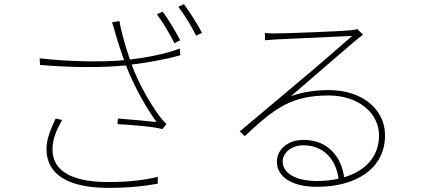

<svg xmlns="http://www.w3.org/2000/svg" viewBox="-20 -871 2040 925"><path d="M764 -815 736 -802C764 -765 801 -703 820 -663L848 -677C826 -721 789 -780 764 -815ZM866 -851 839 -838C869 -800 902 -745 925 -699L953 -713C933 -753 893 -814 866 -851ZM279 -293 248 -300C225 -250 204 -203 204 -153C204 -26 316 32 491 34C593 35 672 26 740 14V-19C671 -2 586 7 492 6C332 4 233 -44 233 -150C233 -202 252 -244 279 -293ZM171 -590 173 -558C315 -546 468 -544 587 -556C623 -460 686 -349 734 -283C693 -288 611 -295 548 -300L546 -273C606 -270 722 -261 762 -249L782 -273C770 -285 758 -298 748 -312C698 -380 646 -474 614 -560C680 -568 777 -584 849 -605L846 -637C775 -610 675 -592 606 -584C584 -648 560 -732 556 -769L520 -764C527 -744 533 -719 539 -699C547 -672 559 -633 578 -581C469 -571 313 -574 171 -590Z M1611 -10C1579 -3 1544 1 1507 1C1411 1 1342 -33 1342 -93C1342 -137 1387 -171 1441 -171C1539 -171 1599 -103 1611 -10ZM1256 -712 1257 -677C1277 -679 1291 -680 1309 -681C1360 -683 1622 -695 1677 -698C1625 -652 1479 -526 1423 -480C1366 -431 1230 -318 1135 -238L1159 -215C1305 -352 1385 -411 1564 -411C1708 -411 1806 -325 1806 -219C1806 -116 1740 -47 1638 -17C1626 -107 1567 -197 1442 -197C1363 -197 1314 -148 1314 -92C1314 -26 1375 29 1508 29C1690 29 1835 -55 1835 -219C1835 -344 1726 -437 1564 -437C1505 -437 1439 -429 1381 -407C1473 -486 1640 -631 1685 -669C1700 -682 1716 -694 1729 -704L1701 -731C1692 -728 1687 -727 1669 -725C1620 -720 1358 -710 1307 -710C1295 -710 1273 -710 1256 -712Z"/></svg>

Font: Harano Aji Gothic TW ExtraLight
Style: Regular
Weight: 250
Foundry: Masamichi Hosoda
Version: HaranoAjiGothicTW-ExtraLight version 20230610;ttx 4.39.4